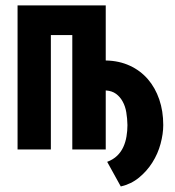

<svg xmlns="http://www.w3.org/2000/svg" viewBox="-20 -548 640 704"><path d="M44.4 0H166.5V-419.4H245.1V0H367.7V-216.3H368.7Q390.6 -214.8 405.5 -203.9Q420.4 -192.9 429.7 -175.8Q439.5 -158.2 443.1 -136Q446.8 -113.8 447.3 -89.4Q447.3 -68.4 443.8 -47.6Q440.4 -26.9 432.1 -8.8Q423.8 9.3 409.4 23.2Q395 37.1 373 45.4L422.9 135.7Q460.9 127 490 103Q519 79.1 538.6 47.9Q559.1 15.6 568.8 -21Q578.6 -57.6 578.6 -89.4Q578.6 -140.6 564 -183.3Q549.3 -226.1 522.5 -257.3Q495.1 -289.1 456.1 -307.1Q417 -325.2 368.7 -326.2H367.7V-528.3H44.4Z"/></svg>

Font: Roboto Mono SemiBold
Style: Regular
Weight: 600
Monospace: yes
Designer: Google
Version: Version 3.000